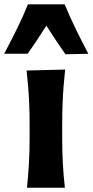

<svg xmlns="http://www.w3.org/2000/svg" viewBox="-63 -883 436 903"><path d="M63.8 0H242.1Q235.4 -59.3 232.5 -115.1Q229.5 -170.9 229.5 -239.5V-294.5Q229.5 -349.5 231.2 -393.5Q232.9 -437.4 236 -476.6Q239.1 -515.7 243.5 -555.9L62.1 -551.3Q66.5 -511.8 69.6 -473.3Q72.7 -434.8 74.5 -391.6Q76.3 -348.5 76.3 -294.5V-239.5Q76.3 -170.9 73.2 -115.1Q70 -59.3 63.8 0ZM-43.3 -630.2H66.5Q90.1 -662.9 112.1 -696Q134.1 -729.1 155 -762.4Q176.6 -728.4 199 -694.8Q221.4 -661.2 244.8 -627.8L352.4 -630Q321.6 -688.8 293.3 -746.6Q265 -804.4 241.2 -862.5H68.2Q45.1 -804.4 16.3 -746.5Q-12.5 -688.5 -43.3 -630.2Z"/></svg>

Font: Pinar-VF-FD
Style: Regular
Weight: 300
Designer: Amin Abedi
Version: Version 3.0